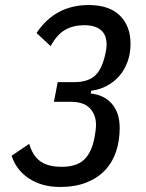

<svg xmlns="http://www.w3.org/2000/svg" viewBox="-20 -730 580 762"><path d="M275 -404Q326 -404 354.5 -427.5Q383 -451 397 -511Q400 -524 401.5 -533.5Q403 -543 403 -554Q403 -592 380 -611Q357 -630 315 -630Q271 -630 238.5 -611.5Q206 -593 181 -547L125 -599Q199 -710 332 -710Q413 -710 455.5 -668.5Q498 -627 498 -556Q498 -517 486 -484.5Q474 -452 453 -428Q432 -404 403.5 -389Q375 -374 342 -370L340 -359Q394 -353 424.5 -317.5Q455 -282 455 -222Q455 -171 440.5 -128Q426 -85 396.5 -54Q367 -23 322.5 -5.5Q278 12 218 12Q147 12 96 -21Q45 -54 26 -112L96 -159Q110 -111 140.5 -89.5Q171 -68 225 -68Q284 -68 314 -96.5Q344 -125 355 -184Q357 -195 359 -208.5Q361 -222 361 -235Q361 -275 336.5 -300.5Q312 -326 261 -326H194L209 -404Z"/></svg>

Font: IBM Plex Sans Condensed Text
Style: Italic
Weight: 450
Width: 3
Italic angle: -11°
Designer: Mike Abbink, Paul van der Laan, Pieter van Rosmalen
Foundry: Bold Monday
Version: Version 1.1